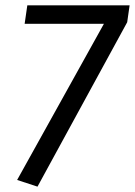

<svg xmlns="http://www.w3.org/2000/svg" viewBox="-20 -688 504 717"><path d="M455 -605 120 9 44 -16 368 -599H72L82 -668H464Z"/></svg>

Font: Fira Sans Book
Style: Italic
Weight: 350
Italic angle: -8°
Designer: bBox Type GmbH & Carrois Corporate GbR & Edenspiekermann AG
Foundry: bBox Type GmbH & Carrois Corporate GbR & Edenspiekermann AG
Version: Version 4.301